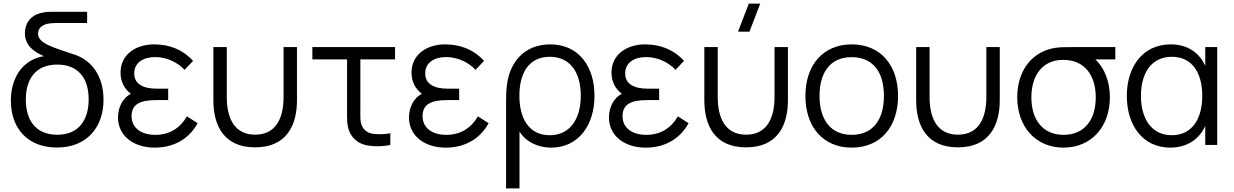

<svg xmlns="http://www.w3.org/2000/svg" viewBox="-20 -800 6810 1060"><path d="M294.5 14.5C456 14.5 551.5 -93.5 551.5 -250C551.5 -376.5 488.5 -472.5 377.5 -503C268 -540 190 -561.5 190 -614.5C190 -643.5 211 -661 241 -668.5C255.5 -671.5 272.5 -673 292 -673H461V-735H275.5C257.5 -735 237.5 -735 216 -730.5C145.5 -717.5 117.5 -668 117.5 -617C117.5 -551 164.5 -514.5 222.5 -490C107 -471.5 40 -373.5 40 -244.5C40 -89.5 135 14.5 294.5 14.5ZM296 -56C182.5 -56 122.5 -130.5 122.5 -250C122.5 -366 179 -443.5 296 -443.5C411 -443.5 469.5 -369.5 469.5 -251.5C469.5 -133.5 411.5 -56 296 -56Z M833.5 15C942.5 15 1025 -35 1071 -120L1012 -157.5C973 -91 914 -55.5 838 -55.5C758.5 -55.5 706.5 -94.5 706.5 -158.5C706.5 -224.5 752.5 -247.5 844.5 -247.5H908.5V-310.5H845C770.5 -310.5 721 -336 721 -394.5C721 -456 773.5 -485 837 -485C901 -485 960.5 -455.5 999 -414.5L1046 -464C992.5 -523 919.5 -555 831.5 -555C727.5 -555 645.5 -497.5 645.5 -399.5C645.5 -349 666 -310 703 -282C654.5 -258 631.5 -203.5 631.5 -151.5C631.5 -48.5 719.5 15 833.5 15Z M1158 -246.5C1158 -110 1213.5 13.5 1388.5 13.5C1563.5 13.5 1619.5 -110 1619.5 -246.5V-540H1545.5V-264.5C1545.5 -145.5 1502 -56.5 1388.5 -56.5C1275.5 -56.5 1232 -145.5 1232 -264.5V-540H1158Z M2019 4.5C2051.5 9.5 2099.5 8.5 2135 0V-64.5C2107 -59 2074 -57.5 2045.5 -60.5C2017 -63.5 1995 -74.5 1980.5 -100.5C1967 -126.5 1969.5 -152.5 1969.5 -198.5V-472H2161V-540H1704.5V-472H1896V-195.5C1896 -140 1893.5 -102.5 1914 -63.5C1937 -20 1975 -1.5 2019 4.5Z M2440 15C2549 15 2631.5 -35 2677.5 -120L2618.5 -157.5C2579.5 -91 2520.5 -55.5 2444.5 -55.5C2365 -55.5 2313 -94.5 2313 -158.5C2313 -224.5 2359 -247.5 2451 -247.5H2515V-310.5H2451.5C2377 -310.5 2327.5 -336 2327.5 -394.5C2327.5 -456 2380 -485 2443.5 -485C2507.5 -485 2567 -455.5 2605.5 -414.5L2652.5 -464C2599 -523 2526 -555 2438 -555C2334 -555 2252 -497.5 2252 -399.5C2252 -349 2272.5 -310 2309.5 -282C2261 -258 2238 -203.5 2238 -151.5C2238 -48.5 2326 15 2440 15Z M2848 240V-73.5C2881 -20.5 2944 15 3023 15C3173.5 15 3262 -108.5 3262 -271.5C3262 -431.5 3177 -555 3017.5 -555C2876.5 -555 2792 -458.5 2778 -324.5C2775 -302.5 2774 -273.5 2774 -237.5V240ZM3015 -53.5C2901 -53.5 2847.5 -144.5 2847.5 -271.5C2847.5 -398 2900.5 -486.5 3015 -486.5C3131 -486.5 3186.5 -396.5 3186.5 -271C3186.5 -145.5 3128.5 -53.5 3015 -53.5Z M3544 15C3653 15 3735.5 -35 3781.5 -120L3722.5 -157.5C3683.5 -91 3624.5 -55.5 3548.5 -55.5C3469 -55.5 3417 -94.5 3417 -158.5C3417 -224.5 3463 -247.5 3555 -247.5H3619V-310.5H3555.5C3481 -310.5 3431.5 -336 3431.5 -394.5C3431.5 -456 3484 -485 3547.5 -485C3611.5 -485 3671 -455.5 3709.5 -414.5L3756.5 -464C3703 -523 3630 -555 3542 -555C3438 -555 3356 -497.5 3356 -399.5C3356 -349 3376.5 -310 3413.5 -282C3365 -258 3342 -203.5 3342 -151.5C3342 -48.5 3430 15 3544 15Z M4054.5 -625H4117.5L4177 -780H4114ZM3868.5 -246.5C3868.5 -110 3924 13.5 4099 13.5C4274 13.5 4330 -110 4330 -246.5V-540H4256V-264.5C4256 -145.5 4212.5 -56.5 4099 -56.5C3986 -56.5 3942.5 -145.5 3942.5 -264.5V-540H3868.5Z M4682 15C4842 15 4938 -100.5 4938 -270.5C4938 -437.5 4844 -555 4682 -555C4524 -555 4426.5 -440.5 4426.5 -270.5C4426.5 -103 4521 15 4682 15ZM4682 -55.5C4565 -55.5 4504.5 -140.5 4504.5 -270.5C4504.5 -396.5 4561 -484.5 4682 -484.5C4801 -484.5 4860 -400.5 4860 -270.5C4860 -143 4802 -55.5 4682 -55.5Z M5038 -246.5C5038 -110 5093.5 13.5 5268.5 13.5C5443.5 13.5 5499.5 -110 5499.5 -246.5V-540H5425.5V-264.5C5425.5 -145.5 5382 -56.5 5268.5 -56.5C5155.5 -56.5 5112 -145.5 5112 -264.5V-540H5038Z M5851.5 15C6007 15 6107.5 -102.5 6107.5 -263C6107.5 -350.5 6077 -425.5 6027.5 -472H6137.5V-540H5905C5866.5 -540 5828.5 -540 5800.5 -535C5674 -512.5 5596 -407 5596 -263C5596 -102.5 5696 15 5851.5 15ZM5851.5 -55.5C5738 -55.5 5674 -138 5674 -263C5674 -380 5732.5 -470.5 5851.5 -469.5C5968.5 -469 6029.5 -383.5 6029.5 -263C6029.5 -140.5 5968.5 -55.5 5851.5 -55.5Z M6441.5 15C6531 15 6600.5 -29.5 6634 -105V0H6700V-540H6634V-436.5C6601 -511 6533.5 -555 6443.5 -555C6288.5 -555 6201 -431.5 6201 -270C6201 -108.5 6288.5 15 6441.5 15ZM6449 -53.5C6335 -53.5 6279 -148 6279 -270.5C6279 -396.5 6336.5 -486.5 6449.5 -486.5C6562 -486.5 6617.5 -397.5 6617.5 -270.5C6617.5 -145.5 6562.5 -53.5 6449 -53.5Z"/></svg>

Font: Manrope
Style: Regular
Weight: 400
Designer: Mikhail Sharanda
Foundry: Mikhail Sharanda
Version: Version 4.505